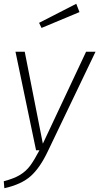

<svg xmlns="http://www.w3.org/2000/svg" viewBox="-28 -796 526 1017"><path d="M226 4Q184 93 134.5 137Q85 181 -5 201L-8 164Q46 150 78 130.5Q110 111 131.5 82Q153 53 181 0H163L54 -522H103L199 -35L428 -522H478ZM376 -776 393 -732 192 -648 179 -675Z"/></svg>

Font: Fira Sans ExtraLight
Style: Italic
Weight: 275
Italic angle: -8°
Designer: Carrois Corporate & Edenspiekermann AG
Foundry: Carrois Corporate GbR & Edenspiekermann AG
Version: Version 4.203